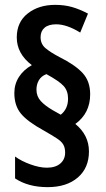

<svg xmlns="http://www.w3.org/2000/svg" viewBox="-20 -781 435 790"><path d="M39 -398Q39 -435 58 -464.5Q77 -494 111 -513Q49 -560 49 -627Q49 -690 94 -725.5Q139 -761 207 -761Q245 -761 276.5 -752Q308 -743 342 -725L310 -647Q255 -681 211 -681Q180 -681 163.5 -667Q147 -653 147 -628Q147 -600 167 -583Q187 -566 225 -546Q289 -514 320 -480.5Q351 -447 351 -393Q351 -315 290 -271Q346 -225 346 -158Q346 -90 300 -50.5Q254 -11 176 -11Q96 -11 42 -47V-137Q68 -118 105.5 -104.5Q143 -91 173 -91Q208 -91 228 -108Q248 -125 248 -153Q248 -173 240.5 -186Q233 -199 214 -211.5Q195 -224 160 -244Q94 -280 66.5 -313Q39 -346 39 -398ZM130 -412Q130 -385 147.5 -365.5Q165 -346 198 -327L230 -309Q260 -333 260 -375Q260 -407 242 -427Q224 -447 171 -476Q150 -468 140 -451Q130 -434 130 -412Z"/></svg>

Font: Noto Sans ExtraCondensed SemiBold
Style: Regular
Weight: 600
Width: 2
Designer: Monotype Design Team
Foundry: Monotype Imaging Inc.
Version: Version 2.013; ttfautohint (v1.8.4.7-5d5b)